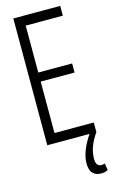

<svg xmlns="http://www.w3.org/2000/svg" viewBox="-138 -752 610 1024"><g transform="rotate(-15 167.0 -240.0)"><path d="M48 0V-700H307V-646H102V-387H289V-337H102V-53H319V0ZM287 220Q260 220 242.5 203.5Q225 187 225 148Q225 113 241 73.5Q257 34 287 -8L319 0Q294 36 282 68.5Q270 101 270 135Q270 159 279 168Q288 177 300 177Q311 177 319 173L325 211Q309 220 287 220Z"/></g></svg>

Font: Georama Condensed Light
Style: Regular
Weight: 300
Width: 3
Designer: Jean-Baptiste Levee
Foundry: Production Type
Version: Version 1.000